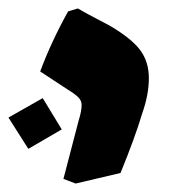

<svg xmlns="http://www.w3.org/2000/svg" viewBox="-85 -603 407 454"><path d="M65 -180 101 -318Q108 -340 108 -355Q108 -364 101.5 -371.5Q95 -379 74 -392L10 -434Q36 -504 76 -576L99 -583L124 -569L175 -542Q226 -512 246.5 -484.5Q267 -457 267 -418Q267 -379 251 -334Q234 -277 200 -194L94 -169ZM-65 -325 16 -371 61 -297 -18 -251Z"/></svg>

Font: Suez One
Style: Regular
Weight: 400
Version: Version 1.000